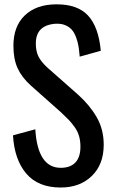

<svg xmlns="http://www.w3.org/2000/svg" viewBox="-20 -837 513 866"><path d="M38.6 -226.6 139.2 -253.9Q149.9 -80.1 253.9 -80.1Q297.4 -80.1 320.1 -104.2Q342.8 -128.4 342.8 -175.3Q342.8 -201.2 336.7 -222.7Q330.6 -244.1 316.7 -263.7Q302.7 -283.2 290.3 -296.1Q277.8 -309.1 254.9 -330.6L119.1 -451.2Q78.1 -488.3 59.3 -529.5Q40.5 -570.8 40.5 -630.4Q40.5 -718.3 91.6 -767.3Q142.6 -816.4 231 -817.4Q233.9 -817.4 236.3 -817.4Q329.6 -817.4 376.5 -767.6Q424.8 -715.8 434.6 -607.9L339.4 -581.5Q337.4 -607.9 334 -628.4Q330.6 -648.9 322.8 -669.7Q314.9 -690.4 303.7 -703.1Q292.5 -715.8 273.9 -723.6Q258.3 -730 238.8 -730Q234.9 -730 231 -730Q141.6 -723.6 141.6 -641.1Q141.6 -605.5 153.8 -581.5Q166 -557.6 194.8 -531.2L331.5 -410.6Q384.8 -362.8 416.3 -308.1Q447.8 -253.4 447.8 -184.1Q447.8 -95.2 394 -43.2Q340.3 8.8 253.9 8.8Q151.9 8.8 98.4 -54.2Q44.9 -117.2 38.6 -226.6Z"/></svg>

Font: Oswald Regular
Style: Regular
Weight: 400
Designer: Vernon Adams
Foundry: Vernon Adams
Version: 3.0; ttfautohint (v0.95) -l 8 -r 50 -G 200 -x 0 -w "G" -W -c